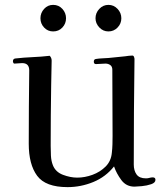

<svg xmlns="http://www.w3.org/2000/svg" viewBox="-20 -765 668 788"><path d="M618 -27Q618 -15 600.5 -9Q583 -3 562 -1Q541 1 532 1Q498 1 478 -26Q458 -53 448 -82Q414 -39 363 -18Q312 3 257 3Q167 3 132.5 -43.5Q98 -90 98 -175Q98 -250 98.5 -325.5Q99 -401 100 -476Q100 -506 71 -506Q63 -506 55 -505Q47 -504 39 -504Q36 -504 34.5 -507.5Q33 -511 33 -513Q33 -524 43 -525Q78 -529 113.5 -530.5Q149 -532 184 -536Q192 -528 192 -516Q192 -491 191 -465Q190 -439 190 -413Q189 -352 188.5 -290.5Q188 -229 188 -167Q188 -148 189 -126.5Q190 -105 197 -87Q208 -59 238.5 -47.5Q269 -36 297 -36Q328 -36 359.5 -47.5Q391 -59 413.5 -81.5Q436 -104 439 -138Q441 -155 441.5 -172.5Q442 -190 442 -207L441 -479Q441 -492 432.5 -498Q424 -504 413 -504Q403 -504 393.5 -503Q384 -502 374 -502Q365 -502 365 -512Q365 -522 374 -523Q386 -525 399 -525.5Q412 -526 425 -527L494 -534Q501 -535 508.5 -536Q516 -537 523 -537Q528 -537 530 -531.5Q532 -526 532 -523Q529 -306 529 -90Q529 -65 540.5 -49Q552 -33 579 -33Q587 -33 593.5 -35Q600 -37 607 -37Q618 -37 618 -27ZM251 -690Q251 -668 236 -652Q221 -636 198 -636Q176 -636 161 -652Q146 -668 146 -690Q146 -712 161 -728.5Q176 -745 198 -745Q221 -745 236 -728.5Q251 -712 251 -690ZM478 -690Q478 -668 462.5 -652Q447 -636 425 -636Q403 -636 387.5 -652.5Q372 -669 372 -690Q372 -712 387.5 -728.5Q403 -745 425 -745Q447 -745 462.5 -728.5Q478 -712 478 -690Z"/></svg>

Font: Kaisei Decol
Style: Regular
Weight: 400
Designer: Font-Kai, 金井和夫
Foundry: KAZUO KANAI
Version: Version 5.003